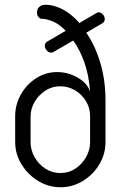

<svg xmlns="http://www.w3.org/2000/svg" viewBox="-20 -783 522 810"><path d="M235 7Q196 7 162 -8.5Q128 -24 101.5 -50.5Q75 -77 59.5 -111Q44 -145 44 -183V-292Q44 -342 68 -384.5Q92 -427 132.5 -453Q173 -479 221 -479Q251 -479 279 -469Q307 -459 329.5 -440.5Q352 -422 360 -396Q355 -467 335.5 -521Q316 -575 289 -612L206 -564Q201 -561 195 -561Q185 -561 177 -570.5Q169 -580 169 -590Q169 -602 180 -608L257 -653Q233 -679 205.5 -691.5Q178 -704 152 -704Q145 -707 140.5 -713.5Q136 -720 136 -730Q136 -737 139 -744.5Q142 -752 150.5 -757.5Q159 -763 172 -763Q206 -763 243.5 -744Q281 -725 315 -686L387 -728Q392 -731 396 -731Q406 -731 414 -722Q422 -713 422 -703Q422 -691 412 -685L344 -645Q381 -592 403 -518.5Q425 -445 425 -360V-183Q425 -133 399 -89.5Q373 -46 329.5 -19.5Q286 7 235 7ZM235 -53Q270 -53 298 -71.5Q326 -90 343 -120Q360 -150 360 -183V-295Q360 -328 342.5 -356.5Q325 -385 296.5 -402Q268 -419 234 -419Q199 -419 171 -400.5Q143 -382 126 -353Q109 -324 109 -292V-183Q109 -150 126 -120Q143 -90 171.5 -71.5Q200 -53 235 -53Z"/></svg>

Font: Dosis ExtraLight
Style: Regular
Weight: 400
Version: Version 3.001; ttfautohint (v1.8.2)